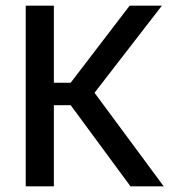

<svg xmlns="http://www.w3.org/2000/svg" viewBox="-20 -659 614 679"><path d="M441.5 0 230 -287H163.5V-366.5H230L438.5 -639H552.5L305.5 -319.5L305 -343.5L559 0ZM71 0V-639H170.5V0Z"/></svg>

Font: Anek Latin Medium
Style: Regular
Weight: 500
Designer: Yesha Goshar
Foundry: Ek Type
Version: Version 1.003